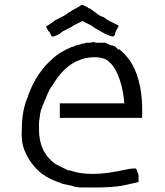

<svg xmlns="http://www.w3.org/2000/svg" viewBox="-20 -790 712 829"><path d="M433.6 -605.5 460.9 -593.8Q468.8 -593.8 470.7 -591.8Q472.7 -589.8 476.6 -589.8Q488.3 -578.1 488.3 -578.1L492.2 -574.2V-578.1Q496.1 -578.1 515.6 -558.6Q523.4 -550.8 529.3 -543Q535.2 -535.2 539.1 -531.2Q589.8 -457 593.8 -332V-285.2V-281.2H238.3V-343.8H519.5L515.6 -347.7V-359.4Q507.8 -425.8 486.3 -472.7Q464.8 -519.5 433.6 -535.2Q410.2 -543 390.6 -543Q277.3 -543 207 -421.9Q195.3 -410.2 179.7 -371.1Q164.1 -332 164.1 -335.9Q164.1 -328.1 160.2 -324.2V-320.3Q156.2 -316.4 156.2 -312.5Q156.2 -308.6 154.3 -302.7Q152.3 -296.9 152.3 -289.1Q148.4 -269.5 148.4 -255.9Q148.4 -242.2 148.4 -230.5Q148.4 -132.8 218.8 -82L250 -66.4Q257.8 -62.5 265.6 -58.6Q273.4 -54.7 277.3 -54.7V-50.8Q277.3 -54.7 281.2 -54.7L293 -50.8Q328.1 -39.1 382.8 -39.1Q441.4 -39.1 527.3 -58.6Q546.9 -62.5 554.7 -62.5Q562.5 -62.5 566.4 -62.5Q570.3 -58.6 578.1 -35.2V-7.8V-3.9L507.8 11.7Q484.4 15.6 455.1 17.6Q425.8 19.5 394.5 19.5Q359.4 19.5 334 19.5Q308.6 19.5 289.1 11.7L250 3.9L242.2 0Q168 -23.4 128.9 -70.3Q101.6 -101.6 85.9 -140.6Q70.3 -179.7 74.2 -230.5Q74.2 -316.4 101.6 -375Q101.6 -378.9 101.6 -378.9L105.5 -386.7Q105.5 -390.6 107.4 -392.6Q109.4 -394.5 109.4 -398.4Q152.3 -500 234.4 -558.6Q242.2 -562.5 248 -566.4Q253.9 -570.3 269.5 -578.1Q293 -589.8 300.8 -589.8Q304.7 -593.8 308.6 -593.8L324.2 -597.7Q332 -601.6 337.9 -601.6Q343.8 -601.6 351.6 -605.5H367.2Q371.1 -605.5 378.9 -607.4Q386.7 -609.4 394.5 -605.5ZM273.4 -734.4 281.2 -738.3 293 -746.1Q308.6 -753.9 318.4 -759.8Q328.1 -765.6 332 -769.5Q335.9 -769.5 343.8 -765.6Q351.6 -761.7 359.4 -757.8Q359.4 -753.9 367.2 -753.9L394.5 -734.4Q406.2 -722.7 429.7 -714.8L445.3 -703.1L468.8 -691.4L492.2 -679.7V-675.8L480.5 -656.2Q476.6 -648.4 476.6 -640.6Q476.6 -636.7 472.7 -636.7Q472.7 -628.9 451.2 -636.7Q429.7 -644.5 398.4 -664.1Q390.6 -668 382.8 -673.8Q375 -679.7 367.2 -683.6L335.9 -699.2Q328.1 -695.3 316.4 -689.5Q304.7 -683.6 296.9 -679.7L285.2 -671.9L277.3 -668Q261.7 -660.2 253.9 -656.2Q246.1 -652.3 238.3 -644.5Q210.9 -628.9 203.1 -632.8L191.4 -656.2V-652.3Q175.8 -675.8 179.7 -679.7V-675.8L203.1 -691.4L218.8 -703.1L242.2 -714.8L257.8 -722.7L269.5 -730.5Z"/></svg>

Font: 和音 by 宁静之雨，公众号njzyshare
Style: Regular
Weight: 400
Designer: Steve Matteson
Foundry: Ascender Corporation
Version: Version 6.00;June 8, 2018;FontCreator 11.0.0.2388 32-bit